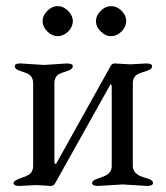

<svg xmlns="http://www.w3.org/2000/svg" viewBox="-20 -613 550 636"><path d="M170.9 -592.8Q189.9 -592.8 205.6 -577.1Q221.2 -561.5 221.2 -543Q221.2 -523.9 205.6 -508.3Q189.9 -493.2 170.9 -493.2Q152.3 -493.2 136.7 -508.8Q121.1 -524.4 121.1 -543Q121.1 -561.5 136.7 -577.1Q152.3 -592.8 170.9 -592.8ZM397.9 -543Q397.9 -523.9 382.3 -508.3Q366.2 -493.2 347.7 -493.2Q329.1 -493.2 313.5 -508.8Q297.9 -524.4 297.9 -543Q297.9 -561.5 313.5 -577.1Q329.1 -592.8 348.1 -592.8Q367.2 -592.8 382.8 -577.1Q398.4 -561.5 397.9 -543ZM328.1 -30.8Q350.1 -40.5 350.1 -63V-329.1Q348.1 -333 346.2 -334L163.1 -6.8Q158.2 2.9 147.9 2.9L101.1 0L44.9 2.9Q24.9 2.9 24.9 -6.3Q25.4 -15.6 52.7 -24.4Q80.1 -33.2 85 -43.9Q89.8 -53.7 89.8 -63V-336.9Q89.8 -359.9 71.8 -369.1Q64.9 -372.1 46.9 -377.9Q28.8 -383.8 28.8 -393.6Q28.8 -403.3 48.8 -402.8L126 -397.9L201.2 -402.8Q221.2 -402.8 221.2 -393.6Q221.2 -383.8 203.1 -377.9Q185.1 -372.1 178.2 -369.1Q160.2 -360.4 160.2 -336.9V-75.2Q162.1 -70.3 165 -68.8L345.2 -392.1Q350.1 -403.3 360.8 -402.8L411.1 -399.9L463.9 -402.8Q483.9 -402.8 483.9 -393.6Q483.9 -383.8 465.3 -377.9Q446.8 -372.1 439.9 -369.1Q419.9 -360.4 419.9 -336.9V-63Q419.9 -43 442.4 -30.8Q448.7 -27.8 467.8 -22Q486.8 -16.6 486.8 -6.8Q486.8 2.9 466.8 2.9L386.2 -2L305.2 2.9Q285.2 2.9 285.2 -6.3Q285.2 -15.6 303.7 -21.5Q322.3 -27.3 328.1 -30.8Z"/></svg>

Font: EBGaramond
Style: Regular
Weight: 400
Version: Version 000.012g